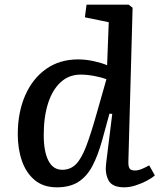

<svg xmlns="http://www.w3.org/2000/svg" viewBox="-20 -787 695 821"><path d="M529 -99Q528 -77 533.5 -67.5Q539 -58 557 -58Q571 -58 586.5 -64.5Q602 -71 618 -80L642 -37Q630 -26 608.5 -14.5Q587 -3 561 5.5Q535 14 511 14Q459 14 443.5 -17Q428 -48 434 -90L460 -300L448 -301L417 -188Q399 -123 375.5 -78Q352 -33 315.5 -9.5Q279 14 223 14Q166 14 129 -16.5Q92 -47 74 -98.5Q56 -150 56 -213Q56 -306 87.5 -378.5Q119 -451 177 -492Q235 -533 314 -533Q348 -533 383 -525Q418 -517 438 -508L445 -692L343 -713L350 -767H530L547 -754ZM246 -61Q281 -61 304.5 -84.5Q328 -108 348.5 -161.5Q369 -215 394 -304L435 -448Q416 -456 384 -462Q352 -468 325 -468Q275 -468 239.5 -435.5Q204 -403 185.5 -345Q167 -287 167 -210Q167 -139 187 -100Q207 -61 246 -61Z"/></svg>

Font: Literata 7pt Medium
Style: Italic
Weight: 500
Italic angle: -2°
Designer: Latin by Veronika Burian and Jose Scaglione. Greek by Irene Vlachou. Cyrillic by Vera Evstafieva
Foundry: TypeTogether
Version: Version 3.002